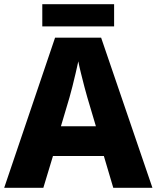

<svg xmlns="http://www.w3.org/2000/svg" viewBox="-20 -897 748 917"><path d="M521 0 476 -152H233L187 0H0L243 -717H463L708 0ZM397 -432Q392 -448 383.5 -481Q375 -514 366.5 -548Q358 -582 354 -604Q349 -581 341.5 -548.5Q334 -516 326 -484.5Q318 -453 312 -432L271 -294H438ZM525 -877V-771H182V-877Z"/></svg>

Font: Noto Sans Canadian Aboriginal ExtraBold
Style: Regular
Weight: 800
Designer: Monotype Design Team, Typotheque's Kevin King
Foundry: Monotype Imaging Inc.
Version: Version 2.004; ttfautohint (v1.8.4.7-5d5b)